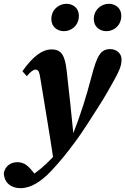

<svg xmlns="http://www.w3.org/2000/svg" viewBox="-77 -757 656 1004"><path d="M-57 146.9C-56.2 198.7 -18.5 227 29.8 227C87.1 227 139.4 190.5 190.2 137.5C242 82.4 275.5 39 307.3 -3.6C364.5 -79.4 402.1 -144.8 439.8 -201.7C473.5 -253.9 498.8 -299.9 520.6 -339.3C544.2 -382.2 558.6 -410.9 558.6 -446C558.6 -479.7 530.1 -500.2 499.9 -500.2C449.1 -500.2 430.5 -466.9 401.1 -354.8C373.6 -250.5 345.3 -158.2 302 -49.4C268.7 -9.3 233.5 29.4 197.7 66.6C157.8 109.6 113.4 146.3 63.9 177L128.6 184.1L105.4 154.7C72.8 110.2 49.8 91.1 13.6 91.1C-21.6 91.1 -49.1 111.4 -57 146.9ZM307.4 -49.9C296.9 -159 284.8 -269.8 271.8 -386.2C262.7 -468.2 243.9 -498.5 192.9 -498.5C143.7 -498.5 95.1 -462.4 40.2 -384.6L63.2 -358.5C83.3 -383.2 98.1 -393 109.3 -393C122.5 -393 129 -386.7 136.3 -333.4C159.8 -187.2 182.3 -58.8 203.3 83L307.4 -49.9ZM257.4 -594C296.8 -594 335.5 -623.7 335.5 -675.1C335.5 -713.1 306.4 -737.1 270.3 -737.1C231.5 -737.1 191.5 -707.6 191.5 -657C191.5 -616.7 222.6 -594 257.4 -594ZM479.3 -594C518.6 -594 557.3 -623.7 557.3 -675.1C557.3 -713.1 528.2 -737.1 492.1 -737.1C453.6 -737.1 413.6 -707.6 413.6 -657C413.6 -616.7 444.7 -594 479.3 -594Z"/></svg>

Font: Source Serif Variable
Style: Italic
Weight: 389
Italic angle: -12°
Designer: Frank Grießhammer
Foundry: Adobe Systems Incorporated
Version: Version 3.001;hotconv 1.0.111;makeotfexe 2.5.65597